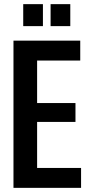

<svg xmlns="http://www.w3.org/2000/svg" viewBox="-20 -906 437 926"><path d="M45 0V-710H367V-614H159V-409H344V-318H159V-96H371V0ZM92 -780V-886H187V-780ZM224 -780V-886H319V-780Z"/></svg>

Font: Special Gothic Condensed Medium
Style: Regular
Weight: 500
Width: 3
Designer: Alistair McCready
Foundry: Monolith
Version: Version 1.000; ttfautohint (v1.8.4.7-5d5b)